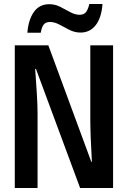

<svg xmlns="http://www.w3.org/2000/svg" viewBox="-20 -941 640 961"><path d="M54 0V-714H222L437 -131H440Q436 -197 434 -252Q432 -307 432 -348V-714H546V0H381L160 -596H156Q161 -530 164.5 -471Q168 -412 168 -372V0ZM117 -777Q122 -842 149.5 -881Q177 -920 227 -920Q256 -920 282 -906.5Q308 -893 332 -880Q356 -867 378 -867Q400 -867 410.5 -880.5Q421 -894 427 -921H493Q488 -852 459 -815Q430 -778 383 -778Q354 -778 327.5 -791.5Q301 -805 277 -818Q253 -831 230 -831Q210 -831 199.5 -819Q189 -807 184 -777Z"/></svg>

Font: Noto Sans Mono SemiBold
Style: Regular
Weight: 600
Designer: Monotype Design Team
Foundry: Monotype Imaging Inc.
Version: Version 2.014; ttfautohint (v1.8.4.7-5d5b)